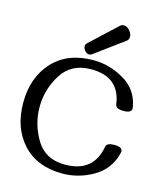

<svg xmlns="http://www.w3.org/2000/svg" viewBox="-133 -1013 941 1120"><g transform="rotate(15 337.5 -453.0)"><path d="M321.8 -699.7Q307.6 -699.7 295.4 -714.4Q284.7 -726.6 284.7 -739.3Q284.7 -751 294.4 -760.3L452.1 -907.2Q461.9 -916.5 474.1 -916.5Q496.6 -916.5 513.7 -893.6Q526.4 -877 526.4 -860.4Q526.4 -843.8 513.2 -834L339.4 -706.1Q331.1 -699.7 321.8 -699.7ZM650.9 -201.7Q650.9 -197.3 647.9 -185.5Q621.1 -87.4 533.9 -37.8Q446.8 11.7 350.6 11.7Q196.3 11.7 110.1 -83.3Q23.9 -178.2 23.9 -329.1Q23.9 -482.4 112.5 -578.4Q201.2 -674.3 357.4 -674.3Q453.1 -674.3 541.3 -623.3Q629.4 -572.3 647.5 -473.1Q649.4 -465.3 649.4 -460.9Q649.4 -433.6 601.6 -433.6Q554.2 -433.6 550.8 -459Q529.3 -619.6 357.4 -619.6Q238.3 -619.6 180.4 -528.1Q122.6 -436.5 122.6 -330.1Q122.6 -225.6 177.7 -134Q232.9 -42.5 351.6 -42.5Q523.9 -42.5 551.8 -204.1Q555.7 -228.5 601.6 -228.5Q650.9 -228.5 650.9 -201.7Z"/></g></svg>

Font: Gayathri
Style: Bold
Weight: 700
Designer: Binoy Dominic <binoy.domenic@gmail.com>
Foundry: SMC
Version: Version 1.000